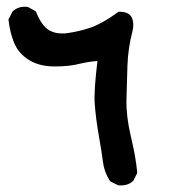

<svg xmlns="http://www.w3.org/2000/svg" viewBox="-20 -384 540 579"><path d="M334.5 173.8 314.9 164.1 312.5 163.1 311 160.6Q294.4 135.3 290.5 104.5Q287.1 76.7 277.8 23.9Q268.6 -29.3 265.6 -71.8Q264.2 -91.8 266.4 -124.3Q268.6 -156.7 273.9 -200.2Q245.6 -197.8 221.2 -191.9Q189.9 -183.6 145 -183.6Q98.6 -183.6 67.4 -203.1Q35.2 -223.1 22 -256.3Q9.8 -287.6 5.9 -322.3L5.4 -325.2L6.8 -327.6L16.6 -347.2L17.6 -348.6L18.6 -350.1Q35.6 -365.7 61.5 -363.3H63.5L65.4 -362.3L85 -351.6L87.9 -349.6L89.4 -346.7Q105.5 -306.6 127.9 -293Q150.4 -279.8 183.6 -284.2Q219.2 -289.1 253.4 -300.8Q287.6 -312.5 335 -346.7L337.4 -348.6H340.8Q348.1 -348.6 355 -347.2Q373 -343.3 378.9 -327.6Q384.8 -312 379.4 -289.6Q366.2 -239.7 364.3 -186Q362.3 -131.3 361.3 -82Q360.4 -33.2 374.5 26.9Q389.6 89.4 393.6 134.8V137.7L392.6 140.1L382.8 159.7L381.8 161.6L380.4 162.6Q363.8 177.2 337.9 174.8H335.9Z"/></svg>

Font: NaikaiFont
Style: Bold
Weight: 700
Version: Version 1.89